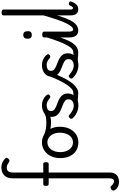

<svg xmlns="http://www.w3.org/2000/svg" viewBox="455 -1668 1778 2836"><g transform="rotate(-90 1344.0 -250.0)"><path d="M75 619Q48 619 23.5 610.5Q-1 602 -20 586.5Q-39 571 -50 550Q-57 536 -51.5 524Q-46 512 -30 502Q-15 493 -5 493.5Q5 494 16 506Q33 523 49 533.5Q65 544 84 544Q110 544 119 524.5Q128 505 128 476V-420H43Q30 -420 23 -430Q16 -440 16 -460Q16 -500 41 -500H128V-951Q128 -1011 150.5 -1048Q173 -1085 209 -1102Q245 -1119 284 -1119Q333 -1119 367 -1101Q401 -1083 423 -1060Q434 -1049 430.5 -1037.5Q427 -1026 416 -1014Q403 -1001 392 -999Q381 -997 369 -1005Q347 -1021 329 -1030Q311 -1039 286 -1039Q255 -1039 234.5 -1020Q214 -1001 214 -945V-500H343Q366 -500 366 -460Q366 -420 343 -420H214V476Q214 530 195 561Q176 592 144.5 605.5Q113 619 75 619Z M659 19Q592 19 539.5 -12.5Q487 -44 457 -104Q427 -164 427 -250Q427 -309 444 -358Q461 -407 492.5 -443Q524 -479 566 -499Q608 -519 659 -519Q726 -519 778 -484.5Q830 -450 860 -390.5Q890 -331 890 -255Q890 -207 879 -165Q868 -123 847.5 -89Q827 -55 798.5 -31Q770 -7 734.5 6Q699 19 659 19ZM659 -61Q690 -61 716 -75Q742 -89 761.5 -115Q781 -141 791.5 -176.5Q802 -212 802 -255Q802 -308 783.5 -349.5Q765 -391 733 -415Q701 -439 659 -439Q628 -439 601.5 -425Q575 -411 555.5 -385.5Q536 -360 525.5 -325.5Q515 -291 515 -250Q515 -195 533.5 -152.5Q552 -110 584.5 -85.5Q617 -61 659 -61Z M950 -385Q910 -385 857.5 -394.5Q805 -404 750 -433Q732 -442 732.5 -458.5Q733 -475 742.5 -487Q752 -499 761 -494Q790 -478 825 -469Q860 -460 894 -457Q928 -454 952 -454Q996 -454 1031 -461Q1066 -468 1095 -488Q1104 -494 1115.5 -484Q1127 -474 1128.5 -458.5Q1130 -443 1108 -430Q1080 -413 1056.5 -403Q1033 -393 1008 -389Q983 -385 950 -385Z M1268 -30Q1295 -38 1320.5 -44.5Q1346 -51 1368.5 -54.5Q1391 -58 1408 -58Q1417 -58 1419 -46.5Q1421 -35 1417.5 -20.5Q1414 -6 1406.5 5.5Q1399 17 1390 17Q1366 17 1344.5 14Q1323 11 1299 10Q1275 9 1241 16ZM1203 19Q1162 19 1125 6Q1088 -7 1059.5 -27Q1031 -47 1013 -69Q1006 -78 1007.5 -90.5Q1009 -103 1022 -113Q1034 -122 1043 -124Q1052 -126 1063 -115Q1095 -87 1129.5 -68.5Q1164 -50 1201 -50Q1227 -50 1248 -58Q1269 -66 1282 -83Q1295 -100 1295 -126Q1295 -156 1276.5 -174Q1258 -192 1228.5 -204.5Q1199 -217 1165.5 -229.5Q1132 -242 1102.5 -260Q1073 -278 1054.5 -306Q1036 -334 1036 -378Q1036 -419 1057 -450.5Q1078 -482 1116.5 -500.5Q1155 -519 1208 -519Q1243 -519 1272.5 -508.5Q1302 -498 1324.5 -481.5Q1347 -465 1360 -446Q1369 -433 1368 -424.5Q1367 -416 1353 -405Q1340 -395 1330.5 -395.5Q1321 -396 1310 -405Q1286 -426 1261.5 -438Q1237 -450 1206 -450Q1174 -450 1148 -436Q1122 -422 1122 -384Q1122 -357 1140.5 -340Q1159 -323 1188.5 -310.5Q1218 -298 1251.5 -285.5Q1285 -273 1314.5 -255Q1344 -237 1362.5 -208.5Q1381 -180 1381 -135Q1381 -95 1360.5 -60Q1340 -25 1300.5 -3Q1261 19 1203 19Z M1387 17Q1373 17 1369 5.5Q1365 -6 1369 -20.5Q1373 -35 1382.5 -46.5Q1392 -58 1406 -58Q1424 -58 1450.5 -81Q1477 -104 1509 -150.5Q1541 -197 1575.5 -268Q1610 -339 1645 -435Q1650 -448 1665 -446Q1680 -444 1692 -433.5Q1704 -423 1699 -409Q1671 -332 1642.5 -266Q1614 -200 1583.5 -147.5Q1553 -95 1521 -58.5Q1489 -22 1455.5 -2.5Q1422 17 1387 17Z M1862 -30Q1889 -38 1914.5 -44.5Q1940 -51 1962.5 -54.5Q1985 -58 2002 -58Q2011 -58 2013 -46.5Q2015 -35 2011.5 -20.5Q2008 -6 2000.5 5.5Q1993 17 1984 17Q1960 17 1938.5 14Q1917 11 1893 10Q1869 9 1835 16ZM1797 19Q1756 19 1719 6Q1682 -7 1653.5 -27Q1625 -47 1607 -69Q1600 -78 1601.5 -90.5Q1603 -103 1616 -113Q1628 -122 1637 -124Q1646 -126 1657 -115Q1689 -87 1723.5 -68.5Q1758 -50 1795 -50Q1821 -50 1842 -58Q1863 -66 1876 -83Q1889 -100 1889 -126Q1889 -156 1870.5 -174Q1852 -192 1822.5 -204.5Q1793 -217 1759.5 -229.5Q1726 -242 1696.5 -260Q1667 -278 1648.5 -306Q1630 -334 1630 -378Q1630 -419 1651 -450.5Q1672 -482 1710.5 -500.5Q1749 -519 1802 -519Q1837 -519 1866.5 -508.5Q1896 -498 1918.5 -481.5Q1941 -465 1954 -446Q1963 -433 1962 -424.5Q1961 -416 1947 -405Q1934 -395 1924.5 -395.5Q1915 -396 1904 -405Q1880 -426 1855.5 -438Q1831 -450 1800 -450Q1768 -450 1742 -436Q1716 -422 1716 -384Q1716 -357 1734.5 -340Q1753 -323 1782.5 -310.5Q1812 -298 1845.5 -285.5Q1879 -273 1908.5 -255Q1938 -237 1956.5 -208.5Q1975 -180 1975 -135Q1975 -95 1954.5 -60Q1934 -25 1894.5 -3Q1855 19 1797 19Z M1981 17Q1967 17 1960.5 5.5Q1954 -6 1955.5 -20.5Q1957 -35 1968 -46.5Q1979 -58 2000 -58Q2020 -58 2042.5 -77.5Q2065 -97 2092 -145Q2119 -193 2151.5 -277Q2184 -361 2223 -490Q2227 -503 2240.5 -505Q2254 -507 2265.5 -499.5Q2277 -492 2273 -478Q2239 -341 2207.5 -246.5Q2176 -152 2142.5 -94Q2109 -36 2070 -9.5Q2031 17 1981 17Z M2311 17Q2292 17 2274 11Q2256 5 2241.5 -9.5Q2227 -24 2218 -50.5Q2209 -77 2209 -119V-489Q2209 -502 2219.5 -508.5Q2230 -515 2251 -515Q2273 -515 2284 -508.5Q2295 -502 2295 -489V-131Q2295 -90 2303 -74Q2311 -58 2330 -58Q2344 -58 2351 -46.5Q2358 -35 2356 -20.5Q2354 -6 2343 5.5Q2332 17 2311 17ZM2246 -669Q2218 -669 2204 -684.5Q2190 -700 2190 -731Q2190 -763 2204 -779Q2218 -795 2246 -795Q2274 -795 2287.5 -779Q2301 -763 2301 -731Q2303 -700 2288.5 -684.5Q2274 -669 2246 -669Z M2306 17Q2292 17 2285.5 5.5Q2279 -6 2280.5 -20.5Q2282 -35 2293 -46.5Q2304 -58 2325 -58Q2344 -58 2366 -79.5Q2388 -101 2414.5 -153.5Q2441 -206 2473 -298Q2505 -390 2544 -530Q2548 -543 2562 -545Q2576 -547 2587.5 -540.5Q2599 -534 2595 -519Q2558 -371 2526.5 -268.5Q2495 -166 2463 -103Q2431 -40 2393.5 -11.5Q2356 17 2306 17Z M2629 17Q2583 17 2559 -10.5Q2535 -38 2535 -93V-1089Q2535 -1102 2545.5 -1108.5Q2556 -1115 2577 -1115Q2599 -1115 2610 -1108.5Q2621 -1102 2621 -1089V-106Q2621 -80 2626 -70.5Q2631 -61 2644 -61Q2651 -61 2656.5 -66Q2662 -71 2668.5 -82Q2675 -93 2683 -111Q2687 -120 2696 -122.5Q2705 -125 2718 -120Q2732 -116 2738 -107Q2744 -98 2740 -89Q2728 -56 2712 -32.5Q2696 -9 2675.5 4Q2655 17 2629 17Z"/></g></svg>

Font: Playwrite FR Moderne
Style: Regular
Weight: 400
Designer: Veronika Burian, José Scaglione
Foundry: TypeTogether
Version: Version 1.002